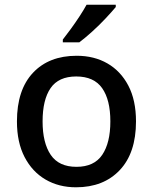

<svg xmlns="http://www.w3.org/2000/svg" viewBox="-20 -786 649 816"><path d="M558 -270Q558 -136 489 -63Q420 10 303 10Q230 10 173.5 -23Q117 -56 84.5 -118.5Q52 -181 52 -270Q52 -404 120 -476.5Q188 -549 306 -549Q380 -549 436.5 -516.5Q493 -484 525.5 -422Q558 -360 558 -270ZM161 -270Q161 -179 195.5 -128Q230 -77 305 -77Q380 -77 414.5 -128Q449 -179 449 -270Q449 -362 414 -411.5Q379 -461 304 -461Q229 -461 195 -411.5Q161 -362 161 -270ZM472 -756Q457 -738 430 -709Q403 -680 372 -652Q341 -624 317 -606H247V-618Q262 -637 281 -663Q300 -689 318 -716.5Q336 -744 348 -766H472Z"/></svg>

Font: Noto Sans Kannada Medium
Style: Regular
Weight: 500
Designer: Jelle Bosma - Monotype Design Team
Foundry: Monotype Imaging Inc.
Version: Version 2.005; ttfautohint (v1.8.4.7-5d5b)